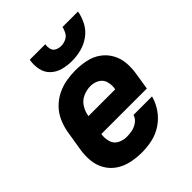

<svg xmlns="http://www.w3.org/2000/svg" viewBox="-210 -866 996 996"><g transform="rotate(-45 288.0 -368.0)"><path d="M251 8Q289 8 327.5 -0.5Q366 -9 400.5 -32Q435 -55 458.5 -89Q482 -123 492 -161H356Q350 -140 331 -126.5Q312 -113 291.5 -109Q271 -105 251 -105Q224 -105 201 -117.5Q178 -130 171 -156Q164 -182 168 -209H502L516 -298Q523 -337 520 -375.5Q517 -414 499 -446.5Q481 -479 451 -500.5Q421 -522 383 -530Q345 -538 306 -538Q273 -538 238.5 -532Q204 -526 171.5 -510Q139 -494 113.5 -468Q88 -442 73.5 -409Q59 -376 53 -343L35 -233Q28 -193 31.5 -154Q35 -115 53.5 -82.5Q72 -50 103.5 -29Q135 -8 173 0Q211 8 251 8ZM383 -322H186L187 -324Q191 -351 207 -376.5Q223 -402 250 -413.5Q277 -425 304 -425Q331 -425 353 -412Q375 -399 381.5 -373.5Q388 -348 383 -322ZM328 -584Q362 -584 396.5 -592.5Q431 -601 461.5 -623Q492 -645 509 -677.5Q526 -710 532 -744H418Q415 -727 405.5 -710.5Q396 -694 378.5 -686.5Q361 -679 344 -679Q327 -679 312 -686.5Q297 -694 293 -710.5Q289 -727 292 -744H178Q172 -711 178.5 -678Q185 -645 208 -623Q231 -601 263 -592.5Q295 -584 328 -584Z"/></g></svg>

Font: Iosevka Sparkle XBdObl
Style: Regular
Weight: 800
Italic angle: -9°
Designer: Belleve Invis
Foundry: Belleve Invis
Version: Version 4.5.0; ttfautohint (v1.8.3)